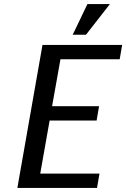

<svg xmlns="http://www.w3.org/2000/svg" viewBox="-20 -920 618 940"><path d="M336 -750 408 -900H518L401 -750ZM65 0 188 -700H578L566 -630H276L235 -400H465L453 -330H223L177 -70H467L455 0Z"/></svg>

Font: Scada
Style: Italic
Weight: 400
Italic angle: -10°
Designer: Jovanny Lemonad
Foundry: Jovanny Lemonad
Version: Version 4.100;PS 004.100;hotconv 1.0.88;makeotf.lib2.5.64775